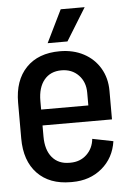

<svg xmlns="http://www.w3.org/2000/svg" viewBox="-52 -728 518 782"><g transform="rotate(-5 207.5 -337.5)"><path d="M395 -342V-225H111V-180Q111 -125 136.5 -94.5Q162 -64 207 -64H211Q251 -64 277.5 -89Q304 -114 308 -153L393 -136Q383 -68 333.5 -26.5Q284 15 212 15H206Q119 15 69.5 -36.5Q20 -88 20 -180V-326Q20 -417 69.5 -468.5Q119 -520 207 -520Q262 -520 304.5 -497.5Q347 -475 371 -434.5Q395 -394 395 -342ZM111 -290H304V-342Q304 -386 277 -414Q250 -442 207 -442Q162 -442 136.5 -411Q111 -380 111 -325ZM324 -690 242 -557H161L226 -690Z"/></g></svg>

Font: Akshar
Style: Regular
Weight: 400
Designer: Tall Chai
Foundry: Tall Chai
Version: Version 1.000